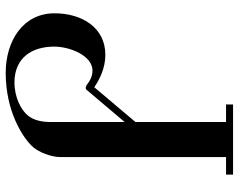

<svg xmlns="http://www.w3.org/2000/svg" viewBox="-100 -718 818 657"><g transform="rotate(-90 308.5 -389.0)"><path d="M388 -778C257 -778 165 -720 133 -683C117 -664 100 -623 100 -591V-24H40V0H280V-24H220V-334L339 -475C365 -457 404 -437 450 -437C543 -437 592 -517 592 -611C592 -719 497 -778 388 -778ZM220 -625C220 -652 225 -682 243 -703C261 -725 304 -748 355 -748C441 -748 478 -687 478 -612C478 -558 447 -481 396 -481C374 -481 358 -492 345 -502C344 -502 342 -503 341 -503C338 -505 333 -505 330 -501L220 -371Z"/></g></svg>

Font: Ponomar Unicode
Style: Regular
Weight: 400
Version: 1.3